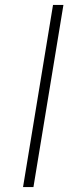

<svg xmlns="http://www.w3.org/2000/svg" viewBox="-20 -755 340 775"><path d="M73 0 194 -735H236L115 0Z"/></svg>

Font: Iosevka Aile Extralight
Style: Italic
Weight: 200
Italic angle: -9°
Designer: Belleve Invis
Foundry: Belleve Invis
Version: Version 31.1.0; ttfautohint (v1.8.4)